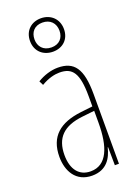

<svg xmlns="http://www.w3.org/2000/svg" viewBox="-151 -853 668 927"><g transform="rotate(-20 183.0 -389.5)"><path d="M184 -617C234 -617 270 -650 270 -702C270 -755 232 -789 182 -789C134 -789 96 -757 96 -703C96 -648 136 -617 184 -617ZM184 -639C141 -639 119 -668 119 -703C119 -740 141 -767 182 -767C222 -767 247 -741 247 -702C247 -664 223 -639 184 -639ZM177 -537C143 -537 104 -525 72 -505L83 -483C120 -505 153 -512 177 -512C244 -512 271 -475 271 -355V-304L210 -297C100 -284 38 -234 38 -129C38 -57 73 10 157 10C233 10 261 -43 273 -93H275L276 0H297V-358C297 -489 261 -537 177 -537ZM209 -274 272 -281V-220C272 -97 241 -12 157 -12C99 -12 64 -54 64 -129C64 -217 110 -263 209 -274Z"/></g></svg>

Font: Noto Sans Armenian ExtraCondensed Thin
Style: Regular
Weight: 100
Width: 2
Designer: Monotype Design Team
Foundry: Monotype Imaging Inc.
Version: Version 2.008